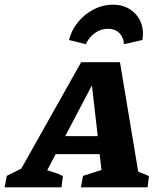

<svg xmlns="http://www.w3.org/2000/svg" viewBox="-78 -801 688 821"><path d="M513 -67Q526 -62 537 -57.5Q548 -53 559 -48L553 0H268L277 -49L356 -74L348 -142H160L124 -73Q142 -67 156 -63Q170 -59 191 -48L185 0H-58L-49 -49L13 -80L269 -535H435ZM201 -219H340L315 -436ZM404 -781Q447 -781 478 -761Q509 -741 523.5 -707Q538 -673 531 -630L452 -612Q451 -641 432.5 -659.5Q414 -678 383 -678Q353 -678 327.5 -659.5Q302 -641 289 -612L217 -630Q228 -673 256 -707Q284 -741 323 -761Q362 -781 404 -781Z"/></svg>

Font: Piazzolla SC
Style: Bold Italic
Weight: 700
Italic angle: -11.3°
Designer: Juan Pablo del Peral
Foundry: Huerta Tipografica
Version: Version 1.330